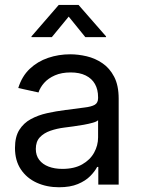

<svg xmlns="http://www.w3.org/2000/svg" viewBox="-20 -770 587 801"><path d="M226.1 11.2Q174.8 11.2 133.1 -7.8Q91.3 -26.9 66.9 -63.5Q42.5 -100.1 42.5 -152.8Q42.5 -199.2 60.5 -228Q78.6 -256.8 108.9 -273.2Q139.2 -289.6 176.5 -297.9Q213.9 -306.2 252.4 -311Q301.3 -317.9 331.3 -321.3Q361.3 -324.7 375.2 -332.8Q389.2 -340.8 389.2 -360.8V-364.3Q389.2 -396.5 376.2 -419.4Q363.3 -442.4 337.6 -455.1Q312 -467.8 274.9 -467.8Q236.8 -467.8 209 -455.6Q181.2 -443.4 164.3 -424.3Q147.5 -405.3 140.6 -384.3L56.2 -402.8Q71.3 -451.7 104 -482.7Q136.7 -513.7 180.7 -528.6Q224.6 -543.5 272.9 -543.5Q306.2 -543.5 341.6 -535.2Q377 -526.9 407.2 -506.3Q437.5 -485.8 456.3 -449.7Q475.1 -413.6 475.1 -358.4V0H390.1V-73.7H385.3Q376 -55.2 356.4 -35.4Q336.9 -15.6 304.9 -2.2Q272.9 11.2 226.1 11.2ZM240.2 -65.4Q289.6 -65.4 322.8 -84.2Q356 -103 372.6 -133.1Q389.2 -163.1 389.2 -196.8V-268.6Q383.8 -262.7 367.4 -258.1Q351.1 -253.4 329.3 -249.5Q307.6 -245.6 285.9 -242.7Q264.2 -239.7 248.5 -237.8Q217.3 -233.9 189.9 -224.4Q162.6 -214.8 146 -197Q129.4 -179.2 129.4 -148.4Q129.4 -121.6 143.6 -103Q157.7 -84.5 182.6 -75Q207.5 -65.4 240.2 -65.4ZM196.3 -615.2H111.3V-618.2L225.1 -749.5H307.6L422.4 -618.2V-615.2H335.9L266.6 -700.7Z"/></svg>

Font: Inter 20pt
Style: Regular
Weight: 400
Version: Version 4.001;git-66647c0bb